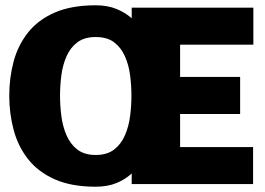

<svg xmlns="http://www.w3.org/2000/svg" viewBox="-20 -696 1001 726"><path d="M342 10Q250 10 187 -18Q124 -46 86 -94.5Q48 -143 31.5 -205Q15 -267 15 -334Q15 -402 31.5 -463.5Q48 -525 86 -573Q124 -621 187 -648.5Q250 -676 342 -676Q386 -676 419.5 -662.5Q453 -649 478 -627V-667H938V-527H661V-405H888V-265H661V-140H937V0H478V-40Q453 -17 419.5 -3.5Q386 10 342 10ZM342 -110Q385 -110 411.5 -130.5Q438 -151 452.5 -184.5Q467 -218 472 -257.5Q477 -297 477 -334Q477 -372 472 -411Q467 -450 452.5 -483Q438 -516 411.5 -536Q385 -556 342 -556Q299 -556 272.5 -536Q246 -516 231.5 -483Q217 -450 212 -411Q207 -372 207 -334Q207 -297 212 -257.5Q217 -218 231.5 -184.5Q246 -151 272.5 -130.5Q299 -110 342 -110Z"/></svg>

Font: Epunda Sans Black
Style: Regular
Weight: 900
Designer: Simon Atzbach
Foundry: typofactur
Version: Version 2.204; ttfautohint (v1.8.4.7-5d5b)